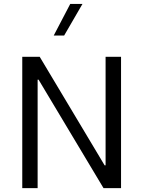

<svg xmlns="http://www.w3.org/2000/svg" viewBox="-20 -969 737 989"><path d="M256.8 -786.1H310.5L404.8 -948.7H341.8ZM523.9 -117.2H519L184.6 -676.3H94.7V0H173.8V-558.6H178.7L513.2 0H603.5V-676.3H523.9Z"/></svg>

Font: Estedad Regular
Style: Regular
Weight: 400
Designer: Amin Abedi
Version: Version 7.3